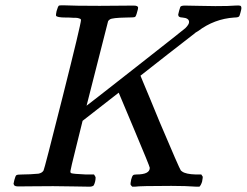

<svg xmlns="http://www.w3.org/2000/svg" viewBox="-20 -703 929 723"><path d="M285 -628Q285 -629 284 -630.5Q283 -632 281 -632.5Q279 -633 277 -634Q275 -635 271 -635.5Q267 -636 264 -636Q261 -636 256 -636Q251 -636 247.5 -636.5Q244 -637 238 -637Q232 -637 228 -637Q194 -637 191 -644Q190 -647 193 -661Q198 -679 202 -682Q204 -683 219 -683Q260 -681 355 -681Q379 -681 421.5 -681.5Q464 -682 483 -682Q500 -682 500 -674Q500 -669 497 -660Q492 -640 488 -639Q484 -637 456 -637Q402 -636 394 -630Q390 -628 387 -623L306 -305Q307 -305 490.5 -449Q674 -593 678 -597Q692 -611 692 -620Q692 -635 667 -637Q651 -637 651 -648Q651 -650 654.5 -662.5Q658 -675 659 -677Q662 -682 676 -682Q692 -682 729.5 -681Q767 -680 791 -680Q845 -680 865 -682Q880 -683 884.5 -681.5Q889 -680 889 -672Q889 -668 885.5 -655.5Q882 -643 881 -642Q878 -637 862 -637Q787 -632 726 -586Q724 -585 721 -583Q718 -581 716 -580L714 -578Q712 -577 611 -498Q510 -419 509 -418L518 -396Q527 -374 546 -329Q565 -284 581 -244Q656 -67 661 -61Q663 -59 666 -57Q680 -47 717 -46H738Q743 -39 743.5 -37.5Q744 -36 741 -19Q737 -6 731 0H720Q680 -3 625 -3Q506 -3 488 0H478Q472 -6 471.5 -8.5Q471 -11 474 -27Q477 -39 481 -43Q484 -46 494 -46Q544 -46 544 -71Q544 -76 485 -216L427 -354L359 -301L291 -248L268 -155Q245 -63 245 -58Q245 -52 248 -51Q255 -48 303 -46H334Q340 -37 340 -35Q340 -19 333 -5Q328 0 317 0Q300 0 256.5 -1Q213 -2 180 -2Q148 -2 106.5 -1.5Q65 -1 49 -1Q36 -1 33 -6Q31 -10 31 -11Q31 -13 34 -25Q38 -41 42 -43.5Q46 -46 65 -46Q92 -46 125 -49Q139 -52 144 -61Q147 -65 216 -339Q285 -613 285 -628Z"/></svg>

Font: MathJax_Math
Style: Italic
Weight: 400
Version: Version 1.1